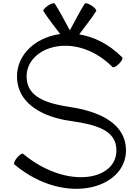

<svg xmlns="http://www.w3.org/2000/svg" viewBox="-20 -1106 849 1190"><path d="M69 -87C393 185 792 56 759 -204C740 -353 577 -418 418 -442C298 -461 163 -491 147 -605C116 -810 439 -929 678 -690C684 -685 701 -694 718 -711C734 -727 744 -745 738 -750C655 -834 561 -878 471 -893C506 -941 544 -987 576 -1037C580 -1043 568 -1058 548 -1071C529 -1084 509 -1090 505 -1083C471 -1030 444 -973 413 -918C382 -973 354 -1030 320 -1083C316 -1090 297 -1084 277 -1071C258 -1058 245 -1043 249 -1037C281 -987 318 -942 353 -895C189 -873 65 -751 88 -595C109 -453 258 -380 407 -358C537 -338 686 -315 700 -196C726 11 399 78 123 -153C118 -157 101 -147 86 -129C71 -111 63 -92 69 -87Z"/></svg>

Font: Nupuram Expanded Light
Style: Regular
Weight: 300
Width: 7
Designer: Santhosh Thottingal (santhosh.thottingal@gmail.com)
Foundry: SMC
Version: Version 1.000